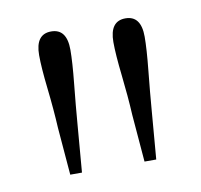

<svg xmlns="http://www.w3.org/2000/svg" viewBox="-46 -792 406 387"><g transform="rotate(-10 157.0 -598.5)"><path d="M81 -744Q113 -744 113 -701Q113 -676 108.5 -632Q104 -588 101 -550L93 -453H69L61 -550Q59 -588 54 -632Q49 -676 49 -701Q49 -744 81 -744ZM233 -744Q265 -744 265 -701Q265 -676 260.5 -632Q256 -588 253 -550L245 -453H221L213 -550Q211 -588 206 -632Q201 -676 201 -701Q201 -744 233 -744Z"/></g></svg>

Font: Source Serif Pro Light
Style: Regular
Weight: 300
Designer: Frank Grießhammer
Foundry: Adobe Systems Incorporated
Version: Version 3.001;hotconv 1.0.111;makeotfexe 2.5.65597